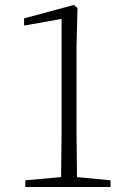

<svg xmlns="http://www.w3.org/2000/svg" viewBox="-20 -753 513 773"><path d="M225 0H425V-27L290 -40L288 -228V-565L292 -721L277 -733L77 -679V-650L228 -677V-228L226 -40L82 -27V0Z"/></svg>

Font: Noto Serif TC ExtraLight
Style: Regular
Weight: 200
Designer: Ryoko NISHIZUKA 西塚涼子 (kana & ideographs); Frank Grießhammer (Latin, Greek & Cyrillic); Wenlong ZHANG 张文龙 (bopomofo); San
Foundry: Adobe
Version: Version 2.001;hotconv 1.1.0;makeotfexe 2.6.0